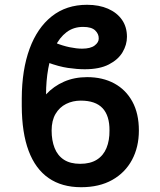

<svg xmlns="http://www.w3.org/2000/svg" viewBox="-20 -780 677 810"><path d="M347.7 -454.6Q413.1 -454.6 462.2 -428Q511.2 -401.4 538.6 -351.1Q565.9 -300.8 565.9 -229.5Q565.9 -159.7 536.9 -105.5Q507.8 -51.3 453.4 -20.8Q398.9 9.8 322.3 9.8Q240.7 9.8 185.1 -28.8Q129.4 -67.4 100.8 -143.6Q72.3 -219.7 71.8 -332.5V-365.2Q72.3 -485.4 104.7 -574Q137.2 -662.6 198.5 -711.2Q259.8 -759.8 347.2 -759.8Q397.9 -759.8 435.8 -743.2Q473.6 -726.6 494.6 -696.5Q515.6 -666.5 515.6 -624.5Q515.6 -591.3 497.1 -559.8Q478.5 -528.3 439.2 -508.1Q399.9 -487.8 337.4 -487.8Q305.7 -487.8 267.1 -493.4Q228.5 -499 180.7 -516.6L211.4 -600.1Q244.1 -586.9 273.7 -580.8Q303.2 -574.7 326.2 -574.7Q361.8 -574.7 379.4 -588.1Q397 -601.6 396.5 -617.7Q397 -636.7 381.6 -651.6Q366.2 -666.5 330.6 -666.5Q290 -666.5 260.5 -644Q231 -621.6 211.9 -582Q192.9 -542.5 183.6 -491.2Q174.3 -439.9 174.3 -381.8Q206.5 -416.5 250.2 -435.5Q293.9 -454.6 347.7 -454.6ZM320.8 -355.5Q287.1 -355.5 259 -341.6Q231 -327.6 214.4 -299.6Q197.8 -271.5 197.8 -229.5Q197.8 -187.5 210.4 -155.5Q223.1 -123.5 249.8 -106.2Q276.4 -88.9 318.4 -88.9Q360.8 -88.9 388.4 -106.2Q416 -123.5 429.2 -155.5Q442.4 -187.5 441.9 -229.5Q442.4 -292 412.6 -323.7Q382.8 -355.5 320.8 -355.5Z"/></svg>

Font: Inter Cardless Tabular Medium
Style: Regular
Weight: 500
Designer: Rasmus Andersson
Foundry: rsms
Version: Version 4.000;git-4fc901f